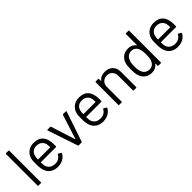

<svg xmlns="http://www.w3.org/2000/svg" viewBox="212 -1810 2928 2928"><g transform="rotate(-45 1676.0 -345.5)"><path d="M90 0Q80 0 80 -10V-690Q80 -700 90 -700H141Q151 -700 151 -690V-10Q151 0 141 0Z M698 -338Q702 -310 702 -268V-236Q702 -226 692 -226H369Q365 -226 365 -222Q367 -167 371 -151Q382 -106 418 -80Q454 -54 510 -54Q552 -54 584 -73Q616 -92 634 -127Q638 -133 643 -133Q645 -133 648 -131L687 -108Q692 -105 692 -100Q692 -97 691 -94Q666 -46 616 -18.5Q566 9 501 9Q430 8 382 -25Q334 -58 313 -117Q295 -165 295 -255Q295 -297 296.5 -323.5Q298 -350 304 -371Q321 -436 372.5 -475Q424 -514 497 -514Q588 -514 637 -468Q686 -422 698 -338ZM497 -452Q448 -452 415.5 -426.5Q383 -401 373 -358Q367 -337 365 -290Q365 -286 369 -286H628Q632 -286 632 -290Q630 -335 626 -354Q615 -399 581.5 -425.5Q548 -452 497 -452Z M959 0Q950 0 947 -8L782 -499Q782 -506 791 -506H848Q857 -506 860 -498L985 -106Q986 -104 988 -104Q990 -104 991 -106L1116 -498Q1119 -506 1128 -506L1185 -505Q1194 -505 1194 -498Q1194 -496 1193 -494L1029 -8Q1026 0 1017 0Z M1676 -338Q1680 -310 1680 -268V-236Q1680 -226 1670 -226H1347Q1343 -226 1343 -222Q1345 -167 1349 -151Q1360 -106 1396 -80Q1432 -54 1488 -54Q1530 -54 1562 -73Q1594 -92 1612 -127Q1616 -133 1621 -133Q1623 -133 1626 -131L1665 -108Q1670 -105 1670 -100Q1670 -97 1669 -94Q1644 -46 1594 -18.5Q1544 9 1479 9Q1408 8 1360 -25Q1312 -58 1291 -117Q1273 -165 1273 -255Q1273 -297 1274.5 -323.5Q1276 -350 1282 -371Q1299 -436 1350.5 -475Q1402 -514 1475 -514Q1566 -514 1615 -468Q1664 -422 1676 -338ZM1475 -452Q1426 -452 1393.5 -426.5Q1361 -401 1351 -358Q1345 -337 1343 -290Q1343 -286 1347 -286H1606Q1610 -286 1610 -290Q1608 -335 1604 -354Q1593 -399 1559.5 -425.5Q1526 -452 1475 -452Z M2031 -513Q2111 -513 2158.5 -466Q2206 -419 2206 -340V-10Q2206 0 2196 0H2145Q2135 0 2135 -10V-326Q2135 -381 2101.5 -416Q2068 -451 2015 -451Q1960 -451 1926 -417Q1892 -383 1892 -328V-10Q1892 0 1882 0H1831Q1821 0 1821 -10V-496Q1821 -506 1831 -506H1882Q1892 -506 1892 -496V-453Q1892 -451 1893 -450.5Q1894 -450 1894 -450Q1895 -450 1896 -451Q1940 -513 2031 -513Z M2667 -690Q2667 -700 2677 -700H2728Q2738 -700 2738 -690V-10Q2738 0 2728 0H2677Q2667 0 2667 -10V-52Q2667 -54 2666 -54.5Q2665 -55 2665 -55Q2664 -55 2662 -53Q2640 -24 2607.5 -8Q2575 8 2535 8Q2465 8 2417.5 -28Q2370 -64 2352 -126Q2338 -171 2338 -253Q2338 -336 2350 -377Q2368 -441 2416 -477.5Q2464 -514 2535 -514Q2574 -514 2607 -498.5Q2640 -483 2662 -454Q2664 -452 2665 -452Q2665 -452 2666 -452.5Q2667 -453 2667 -455ZM2649 -131Q2658 -151 2662 -178Q2666 -205 2666 -253Q2666 -301 2662 -328.5Q2658 -356 2648 -377Q2636 -411 2608.5 -431.5Q2581 -452 2543 -452Q2503 -452 2474 -432Q2445 -412 2432 -379Q2420 -357 2414.5 -329.5Q2409 -302 2409 -253Q2409 -206 2413 -179.5Q2417 -153 2427 -132Q2439 -96 2469.5 -75Q2500 -54 2542 -54Q2582 -54 2609 -75Q2636 -96 2649 -131Z M3287 -338Q3291 -310 3291 -268V-236Q3291 -226 3281 -226H2958Q2954 -226 2954 -222Q2956 -167 2960 -151Q2971 -106 3007 -80Q3043 -54 3099 -54Q3141 -54 3173 -73Q3205 -92 3223 -127Q3227 -133 3232 -133Q3234 -133 3237 -131L3276 -108Q3281 -105 3281 -100Q3281 -97 3280 -94Q3255 -46 3205 -18.5Q3155 9 3090 9Q3019 8 2971 -25Q2923 -58 2902 -117Q2884 -165 2884 -255Q2884 -297 2885.5 -323.5Q2887 -350 2893 -371Q2910 -436 2961.5 -475Q3013 -514 3086 -514Q3177 -514 3226 -468Q3275 -422 3287 -338ZM3086 -452Q3037 -452 3004.5 -426.5Q2972 -401 2962 -358Q2956 -337 2954 -290Q2954 -286 2958 -286H3217Q3221 -286 3221 -290Q3219 -335 3215 -354Q3204 -399 3170.5 -425.5Q3137 -452 3086 -452Z"/></g></svg>

Font: LinhAnh
Style: Regular
Weight: 400
Designer: Jeremy Tribby
Foundry: Tribby Type
Version: Version 1.408